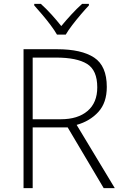

<svg xmlns="http://www.w3.org/2000/svg" viewBox="-20 -967 632 987"><path d="M273 -714Q399 -714 464 -671Q529 -628 529 -520Q529 -439 485.5 -391.5Q442 -344 374 -325L570 0H513L328 -312H148V0H101V-714ZM268 -671H148V-354H293Q380 -354 430 -396.5Q480 -439 480 -518Q480 -606 427.5 -638.5Q375 -671 268 -671ZM273 -789Q261 -810 240.5 -837.5Q220 -865 197 -892Q174 -919 156 -939V-947H190Q217 -923 245 -892Q273 -861 295 -833Q318 -861 346.5 -892Q375 -923 402 -947H437V-939Q418 -919 395 -892Q372 -865 351 -837.5Q330 -810 318 -789Z"/></svg>

Font: Noto Kufi Arabic ExtraLight
Style: Regular
Weight: 200
Designer: Monotype Design Team, David Williams, Khaled Hosny
Foundry: Google LLC
Version: Version 2.109; ttfautohint (v1.8.4.7-5d5b)